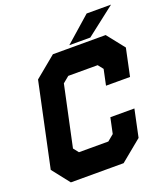

<svg xmlns="http://www.w3.org/2000/svg" viewBox="-152 -955 930 1062"><g transform="rotate(-20 313.0 -424.0)"><path d="M81 0 0 -103 105 -597 230 -700H540.5L622 -597L588 -436H446.5L466 -528L442 -558.5H269L232 -528L156 -172L180 -141.5H353L390 -172L409.5 -264H551L517 -103L391.5 0ZM132.5 -71H371.5L453 -138L465.5 -198L453 -138L371.5 -71H132.5L78 -140.5L168 -564.5L252.5 -634H488.5L543.5 -564.5L530.5 -504L543.5 -564.5L488.5 -634H252.5L168 -564.5L78 -140.5ZM332.5 -716 482.5 -848H626L456 -716ZM434.5 -750H434L507.5 -813H508Z"/></g></svg>

Font: Tourney Thin Black
Style: Italic
Weight: 900
Italic angle: -12°
Version: Version 1.015